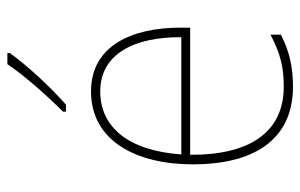

<svg xmlns="http://www.w3.org/2000/svg" viewBox="-167 -638 815 521"><g transform="rotate(-90 240.5 -377.5)"><path d="M357 -758V-765H327C296 -719 243 -659 198 -614V-606H217C264 -647 323 -711 357 -758ZM253 -538C119 -538 55 -416 55 -261C55 -100 119 10 266 10C322 10 365 -1 407 -23V-51C355 -24 319 -15 266 -15C144 -15 80 -105 81 -269H426V-295C426 -427 377 -538 253 -538ZM253 -513C355 -513 401 -420 400 -293H82C92 -438 157 -513 253 -513Z"/></g></svg>

Font: Noto Sans Ethiopic SemiCondensed Thin
Style: Regular
Weight: 100
Width: 4
Designer: Monotype Design Team
Foundry: Monotype Imaging Inc.
Version: Version 2.102